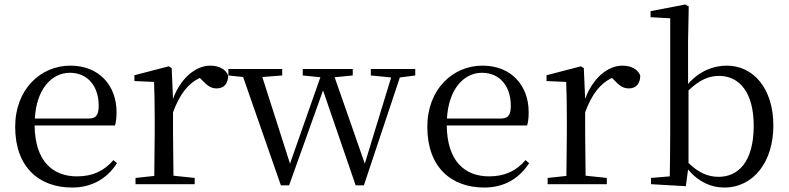

<svg xmlns="http://www.w3.org/2000/svg" viewBox="-20 -825 3532 860"><path d="M303 15C393 15 460 -26 504 -94L488 -108C447 -60 396 -35 325 -35C215 -35 137 -104 135 -263H495C500 -279 502 -299 502 -323C502 -441 425 -531 295 -531C162 -531 48 -425 48 -257C48 -76 155 15 303 15ZM136 -294C143 -424 210 -499 293 -499C374 -499 422 -437 422 -352C422 -312 412 -294 377 -294Z M670 0H852V-28L757 -38L755 -229V-322C785 -403 822 -451 875 -476L884 -467C907 -443 924 -429 950 -429C985 -429 1001 -451 1002 -486C992 -515 960 -531 922 -531C855 -531 788 -473 755 -382L749 -520L736 -528L582 -488V-462L670 -458C672 -408 673 -358 673 -289V-229L671 -37L587 -28V0Z M1641 -487 1732 -478 1614 -92 1479 -479 1560 -487V-516H1336V-487L1415 -479L1279 -92L1155 -480L1244 -487V-516H1003V-487L1069 -480L1238 5H1275L1427 -420L1573 5H1610L1771 -478L1840 -487V-516H1641Z M2149 15C2239 15 2306 -26 2350 -94L2334 -108C2293 -60 2242 -35 2171 -35C2061 -35 1983 -104 1981 -263H2341C2346 -279 2348 -299 2348 -323C2348 -441 2271 -531 2141 -531C2008 -531 1894 -425 1894 -257C1894 -76 2001 15 2149 15ZM1982 -294C1989 -424 2056 -499 2139 -499C2220 -499 2268 -437 2268 -352C2268 -312 2258 -294 2223 -294Z M2516 0H2698V-28L2603 -38L2601 -229V-322C2631 -403 2668 -451 2721 -476L2730 -467C2753 -443 2770 -429 2796 -429C2831 -429 2847 -451 2848 -486C2838 -515 2806 -531 2768 -531C2701 -531 2634 -473 2601 -382L2595 -520L2582 -528L2428 -488V-462L2516 -458C2518 -408 2519 -358 2519 -289V-229L2517 -37L2433 -28V0Z M3224 15C3355 15 3444 -100 3444 -263C3444 -427 3356 -531 3235 -531C3175 -531 3113 -507 3062 -449V-641L3065 -796L3050 -805L2894 -775V-748L2982 -743V-229C2982 -174 2981 -91 2980 -35L2896 -28V0L3052 9L3062 -66C3110 -8 3168 15 3224 15ZM3064 -420C3117 -471 3159 -485 3201 -485C3291 -485 3356 -412 3356 -262C3356 -94 3282 -33 3199 -33C3151 -33 3109 -51 3064 -95Z"/></svg>

Font: NameLogos Serif 2
Style: Regular
Weight: 500
Version: Version 0.1